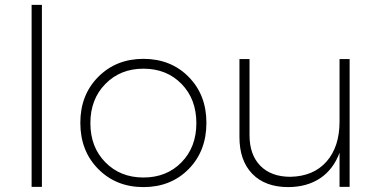

<svg xmlns="http://www.w3.org/2000/svg" viewBox="-20 -762 1550 783"><path d="M108.9 0V-742.2H150.9V0Z M307.6 -261.2Q307.6 -375 380.6 -448.5Q453.6 -522 564.9 -522Q676.8 -522 749.3 -448.5Q821.8 -375 821.8 -261.2Q821.8 -146 749.3 -72.5Q676.8 1 564.9 1Q453.6 1 380.6 -72.8Q307.6 -146.5 307.6 -261.2ZM564.9 -38.1Q659.7 -38.1 720.2 -100.1Q780.8 -162.1 780.8 -259.8Q780.8 -357.9 720.2 -419.9Q659.7 -481.9 564.9 -481.9Q470.7 -481.9 409.7 -419.7Q348.6 -357.4 348.6 -259.8Q348.6 -162.1 409.7 -100.1Q470.7 -38.1 564.9 -38.1Z M956.5 -203.1V-521H997.6V-210.9Q997.6 -130.9 1041.7 -85.9Q1085.9 -41 1164.6 -41Q1258.8 -43 1311.8 -103.3Q1364.7 -163.6 1364.7 -266.1V-521H1405.8V0H1364.7V-139.2Q1339.8 -71.8 1286.4 -35.6Q1232.9 0.5 1155.8 1Q1061.5 1 1009 -53Q956.5 -106.9 956.5 -203.1Z"/></svg>

Font: Trueno UltraLight
Style: Regular
Weight: 250
Designer: Julieta Ulanovsky
Foundry: Julieta Ulanovsky
Version: Version 3.001b | FøM Fix